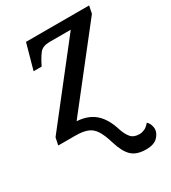

<svg xmlns="http://www.w3.org/2000/svg" viewBox="-189 -634 867 972"><g transform="rotate(-30 244.0 -148.0)"><path d="M376 240Q320 240 291.5 212.5Q263 185 245 125Q230 75 213 48Q196 21 169 10.5Q142 0 98 0H-1L8 -43L347 -476H223Q183 -476 165 -453.5Q147 -431 126 -388H79L120 -536H489L480 -492L141 -60Q207 -56 247 -20.5Q287 15 308 85Q319 118 335.5 137Q352 156 385 156Q399 156 414 149.5Q429 143 445 124Q457 136 461 149Q465 162 465 172Q464 197 442.5 218.5Q421 240 376 240Z"/></g></svg>

Font: Noto Serif Medium
Style: Italic
Weight: 500
Italic angle: -12°
Designer: Monotype Design Team
Foundry: Monotype Imaging Inc.
Version: Version 2.014; ttfautohint (v1.8.4.7-5d5b)